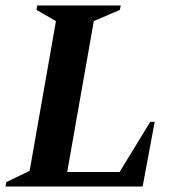

<svg xmlns="http://www.w3.org/2000/svg" viewBox="-34 -680 635 700"><path d="M-14 0 -11 -16 74 -57 170 -603 99 -644 102 -660H406L403 -644L308 -603L211 -53H402L514 -236H530L486 0Z"/></svg>

Font: Spectral
Style: Bold Italic
Weight: 700
Italic angle: -10°
Designer: Jean-Baptiste Levee
Foundry: Production Type
Version: Version 2.001